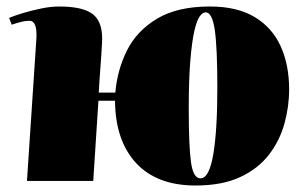

<svg xmlns="http://www.w3.org/2000/svg" viewBox="-20 -557 945 591"><path d="M582 14Q463 14 399 -55Q335 -124 334 -247H283L267 0H63L92 -438Q95 -493 71 -493Q59 -493 46.5 -490Q34 -487 16 -481L8 -502Q25 -509 51.5 -517Q78 -525 107.5 -531Q137 -537 162 -537Q238 -537 268 -511.5Q298 -486 294 -424Q292 -386 289 -348Q286 -310 284 -272H335Q341 -342 371 -402Q401 -462 463.5 -499.5Q526 -537 626 -537Q710 -537 764 -504.5Q818 -472 844 -414.5Q870 -357 870 -282Q870 -229 855.5 -176.5Q841 -124 808 -81Q775 -38 719.5 -12Q664 14 582 14ZM597 -8Q624 -8 636.5 -82Q649 -156 649 -286Q649 -412 641 -465.5Q633 -519 613 -519Q604 -519 595 -507Q586 -495 578.5 -463Q571 -431 566 -372.5Q561 -314 561 -222Q561 -106 568 -57Q575 -8 597 -8Z"/></svg>

Font: Literata 72pt Black
Style: Italic
Weight: 900
Italic angle: -2°
Designer: Latin by Veronika Burian and Jose Scaglione. Greek by Irene Vlachou. Cyrillic by Vera Evstafieva
Foundry: TypeTogether
Version: Version 3.002